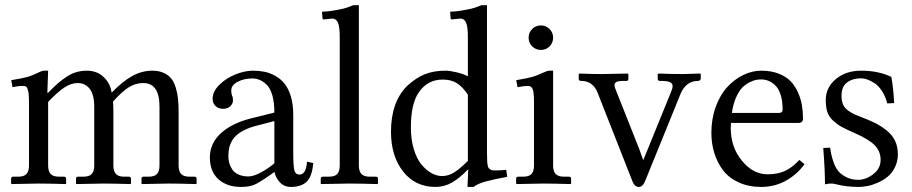

<svg xmlns="http://www.w3.org/2000/svg" viewBox="-20 -718 3564 750"><path d="M603 -71.8V-302.2Q603 -393.6 539.1 -393.6Q509.8 -393.6 483.6 -377.4Q457.5 -361.3 421.4 -321.3Q422.9 -308.6 422.9 -280.8V-71.8Q422.9 -49.3 432.6 -38.6Q442.4 -27.8 465.8 -27.8H483.4Q491.7 -27.8 491.7 -19.5V-1L489.7 1Q422.9 -1 383.8 -1L278.8 1L276.9 -1V-19.5Q276.9 -27.8 284.7 -27.8H305.2Q329.1 -27.8 338.6 -38.6Q348.1 -49.3 348.1 -71.8V-300.3Q348.1 -348.1 330.6 -370.8Q313 -393.6 283.2 -393.6Q257.8 -393.6 231.4 -376.2Q205.1 -358.9 168 -319.8V-71.8Q168 -49.3 177.7 -38.6Q187.5 -27.8 210.9 -27.8H230Q238.3 -27.8 238.3 -19.5V-1L236.3 1Q168 -1 128.9 -1L25.4 1L23.4 -1V-19.5Q23.4 -27.8 31.2 -27.8H50.3Q74.2 -27.8 83.7 -38.6Q93.3 -49.3 93.3 -71.8V-320.8Q93.3 -348.1 90.1 -362.1Q86.9 -376 82.8 -379.2Q78.6 -382.3 70.8 -382.3Q50.3 -382.3 28.8 -377.4L23.9 -404.8Q70.3 -412.6 88.4 -417.7Q106.4 -422.9 127.9 -433.6Q143.6 -441.9 152.8 -441.9H168L165 -355.5H168Q188.5 -377 203.6 -390.4Q218.8 -403.8 237.8 -416.7Q256.8 -429.7 276.9 -435.8Q296.9 -441.9 319.3 -441.9Q358.9 -441.9 385 -417Q411.1 -392.1 416 -356Q459.5 -400.9 497.1 -421.4Q534.7 -441.9 575.2 -441.9Q600.6 -441.9 619.4 -433.3Q638.2 -424.8 649.2 -410.9Q660.2 -397 666.7 -375.2Q673.3 -353.5 675.5 -331.3Q677.7 -309.1 677.7 -279.8V-71.8Q677.7 -49.3 687.5 -38.6Q697.3 -27.8 720.7 -27.8H739.7Q748 -27.8 748 -19.5V-1L746.1 1Q677.7 -1 638.7 -1L534.7 1L532.7 -1V-19.5Q532.7 -27.8 540.5 -27.8H559.6Q584 -27.8 593.5 -38.6Q603 -49.3 603 -71.8Z M1051.8 -245.1 973.1 -224.6Q941.4 -215.3 920.2 -201.9Q898.9 -188.5 888.9 -172.4Q878.9 -156.2 875.5 -141.4Q872.1 -126.5 872.1 -107.4Q872.1 -94.2 875.5 -81.5Q878.9 -68.8 887 -56.4Q895 -43.9 911.4 -36.4Q927.7 -28.8 950.2 -28.8Q970.7 -28.8 999.8 -44.7Q1028.8 -60.5 1051.8 -80.1ZM1116.2 12.2Q1089.8 12.2 1073 -6.1Q1056.2 -24.4 1052.2 -46.4L1029.3 -30.3Q992.2 -4.4 972.7 3.9Q953.1 12.2 920.9 12.2Q866.7 12.2 833.3 -17.8Q799.8 -47.9 799.8 -102.5Q799.8 -158.2 842.8 -197.5Q885.7 -236.8 960 -255.4L1051.8 -278.3Q1051.8 -318.4 1043.5 -346.4Q1035.2 -374.5 1021 -387.7Q1006.8 -400.9 993.4 -406.2Q980 -411.6 965.3 -411.6Q934.1 -411.6 908.7 -398.7Q883.3 -385.7 883.3 -364.3Q883.3 -351.6 886.7 -343.8Q890.1 -337.9 890.1 -325.7Q890.1 -314 880.1 -303.5Q870.1 -293 850.6 -293Q833 -293 821.8 -304Q810.5 -314.9 810.5 -332.5Q810.5 -360.4 836.7 -386.5Q862.8 -412.6 899.4 -427.2Q936 -441.9 968.3 -441.9Q992.2 -441.9 1012.9 -437.7Q1033.7 -433.6 1054.9 -421.9Q1076.2 -410.2 1091.3 -391.6Q1106.4 -373 1116 -341.8Q1125.5 -310.5 1125.5 -269.5V-122.6Q1125.5 -71.8 1129.6 -54Q1133.8 -36.1 1149.9 -36.1Q1175.8 -36.1 1179.2 -86.4L1203.6 -81.1Q1199.2 -28.8 1178 -8.3Q1156.7 12.2 1116.2 12.2Z M1307.1 -71.8V-572.8Q1307.1 -614.3 1300 -629.9Q1293 -645.5 1277.3 -645.5L1245.1 -642.1Q1239.7 -642.1 1239.7 -647L1237.8 -672.4Q1263.2 -672.4 1307.1 -681.2Q1333.5 -686 1359.9 -697.8H1381.8V-71.8Q1381.8 -49.3 1391.6 -38.6Q1401.4 -27.8 1424.8 -27.8H1448.2Q1456.5 -27.8 1456.5 -19.5V-1L1454.6 1Q1381.8 -1 1342.8 -1L1234.9 1L1232.9 -1V-19.5Q1232.9 -27.8 1240.7 -27.8H1264.2Q1288.1 -27.8 1297.6 -38.6Q1307.1 -49.3 1307.1 -71.8Z M1807.6 -89.4V-348.1Q1787.6 -378.4 1765.1 -392.8Q1742.7 -407.2 1709.5 -407.2Q1649.9 -407.2 1615.7 -356.9Q1585 -312 1585 -220.7Q1585 -173.8 1596.2 -136.2Q1607.4 -98.6 1625.7 -76.2Q1644 -53.7 1665 -42Q1686 -30.3 1707 -30.3Q1731 -30.3 1753.2 -43.9Q1775.4 -57.6 1807.6 -89.4ZM1882.3 -697.8V-119.6Q1882.3 -78.6 1886.2 -66.9Q1888.2 -60.5 1894.8 -56.4Q1901.4 -52.2 1908.2 -52.2Q1942.4 -52.2 1957.5 -54.7L1961.4 -27.3Q1908.2 -17.6 1876.5 -8.8Q1844.7 0 1830.1 12.2H1806.2L1809.1 -57.1Q1776.9 -23.4 1746.6 -5.6Q1716.3 12.2 1681.2 12.2Q1601.6 12.2 1554.4 -48.3Q1507.3 -108.9 1507.3 -203.1Q1507.3 -319.3 1569.8 -381.8Q1602.1 -412.1 1637.2 -427Q1672.4 -441.9 1720.2 -441.9Q1736.8 -441.9 1763.9 -435.5Q1791 -429.2 1807.6 -419.9V-572.8Q1807.6 -614.3 1800.5 -629.9Q1793.5 -645.5 1777.8 -645.5L1745.6 -642.1Q1740.2 -642.1 1740.2 -647L1738.3 -672.4Q1763.7 -672.4 1807.6 -681.2Q1834 -686 1860.4 -697.8Z M2058.8 -536.9Q2044.9 -550.8 2044.9 -570.8Q2044.9 -590.8 2058.8 -604.7Q2072.8 -618.7 2092.8 -618.7Q2112.8 -618.7 2126.7 -604.7Q2140.6 -590.8 2140.6 -570.8Q2140.6 -550.8 2126.7 -536.9Q2112.8 -522.9 2092.8 -522.9Q2072.8 -522.9 2058.8 -536.9ZM2140.6 -71.8Q2140.6 -49.3 2150.4 -38.6Q2160.2 -27.8 2183.6 -27.8H2202.6Q2210.9 -27.8 2210.9 -19.5V-1L2209 1Q2140.6 -1 2101.6 -1L1998 1L1996.1 -1V-19.5Q1996.1 -27.8 2003.9 -27.8H2022.9Q2046.9 -27.8 2056.4 -38.6Q2065.9 -49.3 2065.9 -71.8V-320.8Q2065.9 -357.9 2060.5 -370.1Q2055.2 -382.3 2043.5 -382.3Q2025.9 -382.3 2001.5 -377.4L1996.6 -404.8Q2042 -412.6 2059.8 -417.7Q2077.6 -422.9 2100.6 -433.6Q2118.2 -441.9 2125.5 -441.9H2140.6Z M2561.5 -401.9H2557.1Q2549.3 -402.8 2549.3 -409.2V-428.7L2553.2 -430.7Q2610.4 -428.7 2647 -428.7Q2647 -428.7 2714.8 -430.7L2717.3 -428.7V-411.1Q2717.3 -407.2 2714.1 -404.5Q2710.9 -401.9 2706.1 -401.9Q2659.2 -401.9 2637.7 -349.6L2500 -10.7Q2490.7 12.2 2475.6 12.2Q2459 12.2 2450.7 -9.3L2314.9 -354.5Q2296.4 -401.9 2251 -401.9Q2240.7 -401.9 2240.7 -408.7V-428.7L2243.7 -430.7Q2296.9 -428.7 2330.6 -428.7L2430.7 -430.7L2434.6 -428.7V-409.7Q2434.6 -401.9 2426.3 -401.9H2409.2Q2380.4 -401.4 2380.4 -385.3Q2380.4 -377.4 2389.6 -356.4L2476.1 -138.2L2492.7 -92.3L2510.3 -135.3L2599.1 -353.5Q2607.4 -372.6 2607.4 -381.3Q2607.4 -392.1 2597.2 -397Q2586.9 -401.9 2561.5 -401.9Z M2838.9 -276.9H3022.5Q3037.1 -276.9 3037.1 -290.5Q3037.1 -323.7 3029.3 -347.9Q3021.5 -372.1 3008.5 -384.5Q2995.6 -397 2981.9 -402.3Q2968.3 -407.7 2953.1 -407.7Q2943.8 -407.7 2933.8 -406Q2923.8 -404.3 2908 -396.5Q2892.1 -388.7 2879.4 -375.7Q2866.7 -362.8 2855.2 -337.2Q2843.8 -311.5 2838.9 -276.9ZM3102.5 -93.3 3122.6 -76.7Q3093.3 -36.1 3049.6 -12Q3005.9 12.2 2954.1 12.2Q2904.3 12.2 2865.7 -5.4Q2827.1 -22.9 2804.4 -53Q2781.7 -83 2770.3 -120.1Q2758.8 -157.2 2758.8 -199.2Q2758.8 -253.9 2775.9 -300.8Q2793 -347.7 2820.8 -377.9Q2848.6 -408.2 2883.3 -425Q2918 -441.9 2954.1 -441.9Q2992.2 -441.9 3021.5 -430.4Q3050.8 -418.9 3068.4 -400.6Q3085.9 -382.3 3097.2 -356.9Q3108.4 -331.5 3112.5 -306.9Q3116.7 -282.2 3116.7 -254.9Q3116.7 -237.8 3098.6 -237.8H2835.4Q2834.5 -227.1 2834.5 -217.8Q2834.5 -143.1 2878.2 -90.1Q2921.9 -37.1 2978 -37.1Q3018.1 -37.1 3046.9 -50.5Q3075.7 -64 3102.5 -93.3Z M3195.8 -140.1 3222.7 -141.1Q3225.6 -116.7 3234.6 -88.6Q3243.7 -60.5 3258.8 -44.9Q3269 -34.2 3288.3 -24.9Q3307.6 -15.6 3332.5 -15.6Q3362.3 -15.6 3391.1 -37.6Q3419.9 -59.6 3419.9 -93.3Q3419.9 -126.5 3397.2 -150.1Q3374.5 -173.8 3316.4 -199.2Q3284.7 -212.9 3267.6 -222.4Q3250.5 -231.9 3234.4 -246.6Q3218.3 -261.2 3211.9 -280.3Q3205.6 -299.3 3205.6 -326.7Q3205.6 -376.5 3245.1 -409.2Q3284.7 -441.9 3343.8 -441.9Q3411.6 -441.9 3461.9 -417.5Q3470.2 -371.1 3472.7 -315.4L3445.8 -314Q3438.5 -342.8 3424.6 -363.5Q3410.6 -384.3 3394.8 -394Q3378.9 -403.8 3366.5 -408Q3354 -412.1 3344.2 -412.1Q3311 -412.1 3289.1 -396.2Q3267.1 -380.4 3267.1 -342.3Q3267.1 -312 3283.2 -294.7Q3299.3 -277.3 3340.3 -262.2Q3374.5 -249.5 3398.2 -237.5Q3421.9 -225.6 3443.6 -208.3Q3465.3 -190.9 3476.3 -168Q3487.3 -145 3487.3 -115.7Q3487.3 -87.4 3475.8 -64.5Q3464.4 -41.5 3447.3 -27.6Q3430.2 -13.7 3408.9 -4.4Q3387.7 4.9 3369.1 8.5Q3350.6 12.2 3335 12.2Q3285.2 12.2 3245.1 1.5Q3236.8 -1 3226.1 -1Q3217.3 -1 3202.6 2Q3202.6 -53.7 3195.8 -140.1Z"/></svg>

Font: Libertinage
Style: b
Weight: 400
Designer: OSP
Foundry: OSP
Version: Version 1.0; 2008; OFL relea